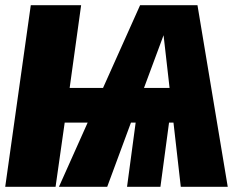

<svg xmlns="http://www.w3.org/2000/svg" viewBox="-21 -716 909 736"><path d="M672 0 644 -246H627L594 0H466L499 -246H481L390 0H205L315 -246H227L192 0H-1L97 -696H290L246 -379H374L516 -696H736L852 0ZM531 -379H629L606 -581Z"/></svg>

Font: Fira Sans Condensed Black
Style: Italic
Weight: 900
Width: 3
Italic angle: -8°
Designer: Carrois Corporate & Edenspiekermann AG
Foundry: Carrois Corporate GbR & Edenspiekermann AG
Version: Version 4.203